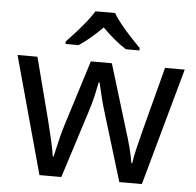

<svg xmlns="http://www.w3.org/2000/svg" viewBox="-54 -820 893 874"><g transform="rotate(5 393.0 -383.5)"><path d="M431 -303Q418 -344 408.5 -383.5Q399 -423 394 -445H390Q386 -423 377 -383.5Q368 -344 354 -302L258 -1H158L11 -537H102L176 -251Q187 -208 197 -164Q207 -120 211 -91H215Q219 -108 224.5 -133Q230 -158 237 -185.5Q244 -213 251 -235L346 -537H442L534 -235Q545 -201 555.5 -161Q566 -121 570 -92H574Q577 -117 587.5 -161Q598 -205 610 -251L685 -537H775L626 -1H523ZM437 -766Q449 -744 471.5 -716.5Q494 -689 518.5 -662.5Q543 -636 562 -617V-606H500Q474 -622 446 -645.5Q418 -669 391 -696Q364 -669 337 -646Q310 -623 284 -606H224V-617Q243 -637 266.5 -663Q290 -689 312 -716.5Q334 -744 347 -766Z"/></g></svg>

Font: Noto Sans Palmyrene
Style: Regular
Weight: 400
Designer: Monotype Design Team
Foundry: Monotype Imaging Inc.
Version: Version 2.001; ttfautohint (v1.8.4.7-5d5b)